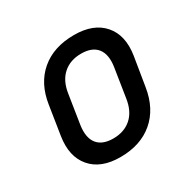

<svg xmlns="http://www.w3.org/2000/svg" viewBox="-130 -699 859 848"><g transform="rotate(-30 300.0 -275.0)"><path d="M254 10Q155 10 106 -47.5Q57 -105 72 -202L95 -349Q110 -449 175.5 -504.5Q241 -560 345 -560Q444 -560 493.5 -503Q543 -446 528 -349L504 -202Q488 -101 422.5 -45.5Q357 10 254 10ZM268 -77Q324 -77 360 -109Q396 -141 405 -202L428 -349Q437 -409 412 -441Q387 -473 331 -473Q275 -473 239 -441Q203 -409 194 -349L171 -202Q162 -141 187 -109Q212 -77 268 -77Z"/></g></svg>

Font: JetBrains Mono NL Medium
Style: Italic
Weight: 500
Italic angle: -9°
Monospace: yes
Designer: Philipp Nurullin, Konstantin Bulenkov
Foundry: JetBrains
Version: Version 2.305; ttfautohint (v1.8.4.7-5d5b)